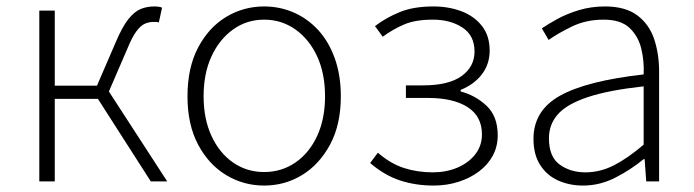

<svg xmlns="http://www.w3.org/2000/svg" viewBox="-20 -563 2154 596"><path d="M102 0V-530H150V-297H281L338 -429Q359 -479 378 -503Q397 -527 416.5 -535Q436 -543 459 -543Q466 -543 473 -542Q480 -541 483 -539L473 -493Q469 -495 466 -495Q463 -495 457 -495Q443 -495 430 -489.5Q417 -484 403.5 -466Q390 -448 375 -411L318 -279L499 0H448L284 -256H150V0Z M800 13Q736 13 682 -19.5Q628 -52 595 -114Q562 -176 562 -264Q562 -353 595 -415.5Q628 -478 682 -510.5Q736 -543 800 -543Q848 -543 891 -524.5Q934 -506 967 -470.5Q1000 -435 1019 -382.5Q1038 -330 1038 -264Q1038 -176 1004.5 -114Q971 -52 917.5 -19.5Q864 13 800 13ZM800 -29Q854 -29 897 -58.5Q940 -88 964.5 -141Q989 -194 989 -264Q989 -335 964.5 -388Q940 -441 897 -471.5Q854 -502 800 -502Q746 -502 703.5 -471.5Q661 -441 636.5 -388Q612 -335 612 -264Q612 -194 636.5 -141Q661 -88 703.5 -58.5Q746 -29 800 -29Z M1326 13Q1270 13 1221.5 -3Q1173 -19 1129 -57L1153 -89Q1192 -55 1234 -41.5Q1276 -28 1323 -28Q1365 -28 1399.5 -42.5Q1434 -57 1455 -83.5Q1476 -110 1476 -146Q1476 -202 1431.5 -230.5Q1387 -259 1308 -259H1240V-298H1293Q1373 -298 1413 -327Q1453 -356 1453 -403Q1453 -453 1415.5 -477.5Q1378 -502 1324 -502Q1270 -502 1235.5 -487.5Q1201 -473 1168 -449L1144 -482Q1178 -508 1221 -525.5Q1264 -543 1325 -543Q1373 -543 1412.5 -528Q1452 -513 1476 -482.5Q1500 -452 1500 -406Q1500 -364 1476 -332.5Q1452 -301 1410 -284V-279Q1456 -267 1490.5 -234.5Q1525 -202 1525 -143Q1525 -108 1509.5 -79.5Q1494 -51 1466.5 -30.5Q1439 -10 1403 1.5Q1367 13 1326 13Z M1790 13Q1748 13 1713 -2.5Q1678 -18 1657 -50.5Q1636 -83 1636 -132Q1636 -220 1718.5 -266Q1801 -312 1978 -332Q1980 -374 1970.5 -412.5Q1961 -451 1934 -476.5Q1907 -502 1854 -502Q1799 -502 1755 -480.5Q1711 -459 1683 -439L1662 -475Q1681 -488 1710 -504Q1739 -520 1777 -531.5Q1815 -543 1858 -543Q1921 -543 1958 -515.5Q1995 -488 2010.5 -442Q2026 -396 2026 -340V0H1986L1981 -69H1978Q1938 -36 1890 -11.5Q1842 13 1790 13ZM1797 -28Q1843 -28 1886 -50Q1929 -72 1978 -114V-295Q1869 -283 1804.5 -261.5Q1740 -240 1712 -208.5Q1684 -177 1684 -134Q1684 -76 1717.5 -52Q1751 -28 1797 -28Z"/></svg>

Font: Noto Sans KR ExtraLight
Style: Regular
Weight: 250
Designer: Ryoko NISHIZUKA  (kana, bopomofo & ideographs); Paul D. Hunt (Latin, Greek & Cyrillic); Sandoll Communications , Soo-you
Foundry: Adobe
Version: Version 2.004-H2;hotconv 1.0.118;makeotfexe 2.5.65603